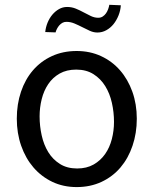

<svg xmlns="http://www.w3.org/2000/svg" viewBox="-20 -771 640 800"><path d="M299.5 8.5Q244 8.5 198.2 -13.2Q152.5 -35 119.5 -73.2Q86.5 -111.5 68.2 -163.8Q50 -216 50 -276.5Q50 -337 67.5 -388.8Q85 -440.5 117.5 -478.2Q150 -516 196.2 -537.2Q242.5 -558.5 299.5 -558.5Q355 -558.5 401 -537.2Q447 -516 480 -478.2Q513 -440.5 531.5 -388.8Q550 -337 550 -276.5Q550 -216 532.2 -163.8Q514.5 -111.5 482 -73.2Q449.5 -35 403 -13.2Q356.5 8.5 299.5 8.5ZM455 -263Q455 -303.5 446.2 -342.5Q437.5 -381.5 418.5 -412.2Q399.5 -443 369.5 -462Q339.5 -481 297.5 -481Q257.5 -481 228.5 -464.5Q199.5 -448 181 -420.5Q162.5 -393 153.8 -358Q145 -323 145 -286Q145 -245.5 153.8 -206.5Q162.5 -167.5 181.2 -137Q200 -106.5 229.8 -87.8Q259.5 -69 301.5 -69Q341 -69 370 -85.5Q399 -102 418 -129.2Q437 -156.5 446 -191.5Q455 -226.5 455 -263ZM168.5 -637.5Q170.5 -657.5 178.2 -676.5Q186 -695.5 198.2 -710Q210.5 -724.5 226 -733.2Q241.5 -742 259.5 -742Q279 -742 296 -735Q313 -728 328.5 -719.5Q344 -711 359 -704Q374 -697 389.5 -697Q400 -697 408 -702.2Q416 -707.5 421.5 -715.2Q427 -723 430.5 -732.5Q434 -742 435.5 -751L483.5 -749Q482 -727 473.8 -706.5Q465.5 -686 452.8 -670.2Q440 -654.5 422.8 -645Q405.5 -635.5 386 -635.5Q370 -635.5 354.5 -642.5Q339 -649.5 323 -657.8Q307 -666 290.5 -673Q274 -680 256.5 -680Q247.5 -680 240.2 -676Q233 -672 227.2 -665.5Q221.5 -659 217.5 -651.2Q213.5 -643.5 211.5 -636Z"/></svg>

Font: B612
Style: Regular
Weight: 400
Designer: Nicolas Chauveau, Thomas Paillot, Jonathan Favre-Lamarine, Jean-Luc Vinot
Foundry: AIRBUS
Version: Version 1.008